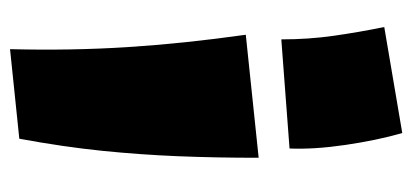

<svg xmlns="http://www.w3.org/2000/svg" viewBox="-234 -558 802 373"><g transform="rotate(90 166.5 -371.0)"><path d="M56 -517Q56 -570 49 -619Q42 -668 32 -717L238 -752Q252 -703 261 -642Q270 -581 268 -533ZM249 -8 75 10Q78 -109 71 -218.5Q64 -328 47 -448L286 -473Q286 -390 283 -316.5Q280 -243 272.5 -169Q265 -95 249 -8Z"/></g></svg>

Font: Marhey Light
Style: Bold
Weight: 700
Version: Version 1.000